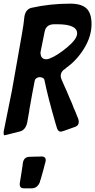

<svg xmlns="http://www.w3.org/2000/svg" viewBox="-67 -751 522 1053"><path d="M42 -30 -33 -11Q-35 -11 -37 -10.5Q-39 -10 -40 -9.5Q-41 -9 -42 -9Q-47 -9 -47 -20V-29L-2 -252Q5 -295 29 -427Q33 -450 41 -495Q49 -540 53 -563Q63 -618 67 -661Q74 -700 105 -708Q207 -731 318 -731Q379 -731 407 -705Q435 -679 435 -619Q435 -551 393.5 -484Q352 -417 292 -376H294Q266 -360 266 -335Q266 -327 271 -314Q275 -304 284.5 -283Q294 -262 299 -251L314 -215Q329 -183 338 -157L343 -146L344 -145V-144L346 -139Q347 -138 347 -137L352 -124Q357 -113 360 -104V-106L362 -99Q365 -92 365 -83Q365 -63 347 -56Q292 -37 277 -31L278 -32Q270 -29 266 -29Q250 -29 244 -53L237 -76Q194 -225 177 -311Q174 -328 147 -328Q124 -322 123 -306L109 -233Q101 -191 98 -171Q94 -152 93 -140Q91 -129 87.5 -109Q84 -89 82 -78Q73 -38 42 -30ZM205 -430Q247 -446 301.5 -491.5Q356 -537 356 -568Q356 -618 247 -618H231Q186 -618 178 -578L155 -464Q155 -426 187 -426Q197 -426 205 -430ZM105 282H64Q41 282 41 259Q41 252 42 250L48 214Q52 186 57 155Q57 148 58 145Q63 109 96 109Q117 109 127 108H144Q156 108 162 107Q184 108 184 128Q184 129 182 137H183L180 145Q174 171 160 219L157 230Q156 232 154.5 237Q153 242 152 244H153Q140 282 105 282Z"/></svg>

Font: Bangerz Fix
Style: Regular
Weight: 400
Designer: vernon adams
Foundry: Vernon Adams
Version: Version 2.10;December 28, 2023;FontCreator 13.0.0.2683 64-bi